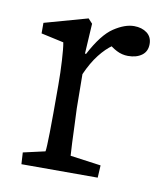

<svg xmlns="http://www.w3.org/2000/svg" viewBox="-57 -474 458 523"><g transform="rotate(10 171.5 -212.0)"><path d="M36.1 0 34.2 -32.2 94.7 -45.9Q95.7 -51.8 96.2 -64Q96.7 -76.2 97.2 -98.1Q97.7 -120.1 97.7 -152.3V-229.5Q97.7 -263.7 95.7 -297.4Q93.8 -331.1 90.8 -346.7L28.3 -360.4V-389.6L147.5 -422.9L159.2 -410.2L154.3 -327.1L157.2 -326.2Q187.5 -383.8 217.8 -403.8Q248 -423.8 273.4 -423.8Q294.9 -423.8 309.1 -413.1Q323.2 -402.3 323.2 -382.8Q323.2 -362.3 308.6 -351.6Q293.9 -340.8 270.5 -340.8Q253.9 -340.8 238.8 -348.6Q223.6 -356.4 211.9 -368.2L225.6 -361.3Q207 -348.6 189.5 -326.2Q171.9 -303.7 157.2 -270.5L158.2 -175.8Q159.2 -154.3 160.2 -128.9Q161.1 -103.5 162.1 -81.1Q163.1 -58.6 164.1 -45.9L249 -34.2L247.1 0Z"/></g></svg>

Font: Crimson Pro ExtraLight Light
Style: Regular
Weight: 300
Version: Version 1.002